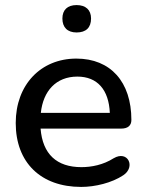

<svg xmlns="http://www.w3.org/2000/svg" viewBox="-20 -728 577 757"><path d="M282 -600C319 -600 339 -619 339 -655C339 -689 318 -708 282 -708C246 -708 226 -689 226 -655C226 -620 246 -600 282 -600ZM300 9C355 9 421 -7 466 -37C516 -70 484 -137 428 -104C387 -78 341 -69 301 -69C204 -69 148 -120 140 -221H458C484 -221 498 -233 498 -255C498 -405 416 -497 281 -497C141 -497 42 -394 42 -243C42 -87 141 9 300 9ZM285 -426C364 -426 409 -374 413 -283H141C150 -369 201 -426 285 -426Z"/></svg>

Font: Nunito SemiBold
Style: Regular
Weight: 600
Designer: Vernon Adams
Foundry: Vernon Adams
Version: Version 3.602